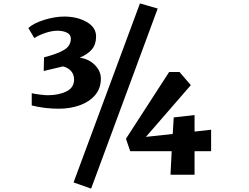

<svg xmlns="http://www.w3.org/2000/svg" viewBox="-20 -938 1457 1125"><path d="M904 -888 514 167 411 131 800 -918ZM259 -380Q323 -380 368.5 -402Q414 -424 414 -472Q414 -501 397 -521Q380 -541 349 -549L316 -541L236 -522L238 -602Q319 -623 357 -646.5Q395 -670 395 -712Q395 -736 371.5 -747Q348 -758 317 -758Q286 -758 248.5 -746Q211 -734 181 -715L146 -774Q178 -803 240.5 -822Q303 -841 356 -841Q432 -841 487.5 -809.5Q543 -778 543 -724Q543 -679 519.5 -650Q496 -621 447 -600Q500 -593 535.5 -557.5Q571 -522 571 -477Q571 -421 538 -381.5Q505 -342 448.5 -321.5Q392 -301 325 -301Q242 -301 166 -320V-392Q180 -388 212.5 -384Q245 -380 259 -380ZM1032 -516 1098 -439 835 -136 992 -153 998 -250 1120 -264V-167L1217 -178V-52H1120V86H979L986 -52H743L718 -125L971 -516Z"/></svg>

Font: Martel Heavy
Style: Regular
Weight: 900
Designer: Dan Reynolds
Foundry: Dan Reynolds
Version: Version 1.001; ttfautohint (v1.1) -l 5 -r 5 -G 72 -x 0 -D la